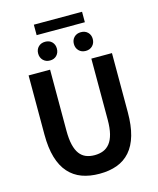

<svg xmlns="http://www.w3.org/2000/svg" viewBox="-150 -1160 1049 1277"><g transform="rotate(-15 374.0 -521.5)"><path d="M375 14Q307 14 254 -5.5Q201 -25 163.5 -67Q126 -109 106.5 -175Q87 -241 87 -333V-740H235V-320Q235 -262 244.5 -222.5Q254 -183 272 -159Q290 -135 316 -124.5Q342 -114 375 -114Q408 -114 434.5 -124.5Q461 -135 480 -159Q499 -183 509 -222.5Q519 -262 519 -320V-740H661V-333Q661 -241 642 -175Q623 -109 586 -67Q549 -25 496 -5.5Q443 14 375 14ZM251 -799Q222 -799 204 -817.5Q186 -836 186 -864Q186 -892 204 -910Q222 -928 251 -928Q280 -928 297.5 -910Q315 -892 315 -864Q315 -836 297.5 -817.5Q280 -799 251 -799ZM208 -1057H540V-985H208ZM497 -799Q468 -799 450 -817.5Q432 -836 432 -864Q432 -892 450 -910Q468 -928 497 -928Q526 -928 544 -910Q562 -892 562 -864Q562 -836 544 -817.5Q526 -799 497 -799Z"/></g></svg>

Font: SpoqaHanSans-Bold
Style: Regular
Weight: 700
Designer: [Spoqa Han Sans] Dong-huui Kim \uAE40 \uB3D9 \uD718   [Noto Sans] Ryoko NISHIZUKA \u897F \u585A \u6DBC \u5B50  (kana & i
Foundry: Spoqa (http://www.spoqa-han-sans.com)
Version: Version 2.000